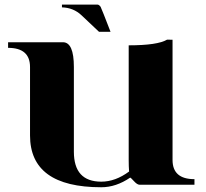

<svg xmlns="http://www.w3.org/2000/svg" viewBox="-20 -790 881 821"><path d="M717.8 -106Q717.8 -23.9 811.5 -23.9V0H577.1Q566.7 0 552.9 -15.3Q539.1 -30.5 536.6 -30.5Q476.3 10.7 413.1 10.7Q108.4 10.7 108.4 -210.9V-503.4Q108.4 -585.4 14.6 -585.4V-609.4H249Q295.9 -609.4 295.9 -503.4V-141.1Q295.9 -13.2 413.1 -13.2Q473.4 -13.2 532 -56.6Q530.3 -77.6 530.3 -106V-596.2Q653.3 -596.2 694.3 -620.4L717.8 -620.1ZM452.6 -654.1Q452.6 -654.1 403.3 -654.1L328.6 -724.6Q293.9 -757.3 244.9 -758.5V-770.3H397.2Q403.1 -770.3 410.2 -761Q416.5 -747.8 452.6 -654.1Z"/></svg>

Font: itsadzoke
Style: Regular
Weight: 700
Width: 7
Version: Version 0.45